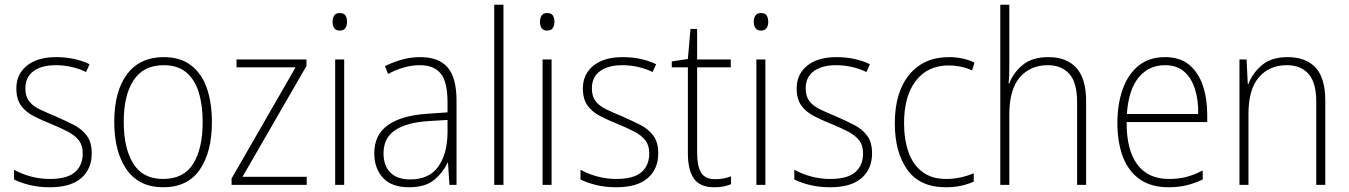

<svg xmlns="http://www.w3.org/2000/svg" viewBox="-20 -780 5689 810"><path d="M367 -133Q367 -67 322.5 -28.5Q278 10 190 10Q142 10 103 0Q64 -10 39 -23V-64Q71 -46 110 -35.5Q149 -25 190 -25Q263 -25 296 -53.5Q329 -82 329 -133Q329 -167 312.5 -188Q296 -209 266.5 -224.5Q237 -240 198 -256Q155 -273 121.5 -290.5Q88 -308 68.5 -335Q49 -362 49 -407Q49 -467 93.5 -503Q138 -539 217 -539Q258 -539 294 -531Q330 -523 358 -509L343 -476Q318 -489 284 -497Q250 -505 216 -505Q156 -505 121.5 -480Q87 -455 87 -407Q87 -374 102.5 -353.5Q118 -333 147 -319Q176 -305 215 -289Q256 -271 290.5 -253.5Q325 -236 346 -208Q367 -180 367 -133Z M874 -265Q874 -139 823 -64.5Q772 10 668 10Q567 10 514.5 -64.5Q462 -139 462 -266Q462 -395 516 -467Q570 -539 671 -539Q741 -539 786 -504.5Q831 -470 852.5 -408.5Q874 -347 874 -265ZM502 -266Q502 -154 542.5 -89.5Q583 -25 668 -25Q755 -25 795 -89Q835 -153 835 -265Q835 -336 818.5 -390Q802 -444 766 -474.5Q730 -505 671 -505Q586 -505 544 -442Q502 -379 502 -266Z M1274 0H957V-27L1227 -496H978V-529H1273V-502L1003 -34H1274Z M1413 -725Q1431 -725 1437.5 -714.5Q1444 -704 1444 -688Q1444 -672 1437 -661.5Q1430 -651 1413 -651Q1397 -651 1390 -661.5Q1383 -672 1383 -688Q1383 -704 1390 -714.5Q1397 -725 1413 -725ZM1432 -529V0H1394V-529Z M1753 -539Q1831 -539 1868.5 -495.5Q1906 -452 1906 -355V0H1876L1870 -94H1868Q1849 -52 1811.5 -21Q1774 10 1705 10Q1632 10 1595.5 -30Q1559 -70 1559 -133Q1559 -212 1617 -252.5Q1675 -293 1782 -300L1868 -306V-349Q1868 -434 1839.5 -469.5Q1811 -505 1751 -505Q1719 -505 1686 -496Q1653 -487 1617 -468L1604 -501Q1638 -518 1675.5 -528.5Q1713 -539 1753 -539ZM1785 -269Q1695 -263 1646.5 -230.5Q1598 -198 1598 -133Q1598 -80 1627.5 -51.5Q1657 -23 1710 -23Q1790 -23 1828.5 -76.5Q1867 -130 1868 -219V-274Z M2104 0H2065V-760H2104Z M2288 -725Q2306 -725 2312.5 -714.5Q2319 -704 2319 -688Q2319 -672 2312 -661.5Q2305 -651 2288 -651Q2272 -651 2265 -661.5Q2258 -672 2258 -688Q2258 -704 2265 -714.5Q2272 -725 2288 -725ZM2307 -529V0H2269V-529Z M2757 -133Q2757 -67 2712.5 -28.5Q2668 10 2580 10Q2532 10 2493 0Q2454 -10 2429 -23V-64Q2461 -46 2500 -35.5Q2539 -25 2580 -25Q2653 -25 2686 -53.5Q2719 -82 2719 -133Q2719 -167 2702.5 -188Q2686 -209 2656.5 -224.5Q2627 -240 2588 -256Q2545 -273 2511.5 -290.5Q2478 -308 2458.5 -335Q2439 -362 2439 -407Q2439 -467 2483.5 -503Q2528 -539 2607 -539Q2648 -539 2684 -531Q2720 -523 2748 -509L2733 -476Q2708 -489 2674 -497Q2640 -505 2606 -505Q2546 -505 2511.5 -480Q2477 -455 2477 -407Q2477 -374 2492.5 -353.5Q2508 -333 2537 -319Q2566 -305 2605 -289Q2646 -271 2680.5 -253.5Q2715 -236 2736 -208Q2757 -180 2757 -133Z M2998 -24Q3017 -24 3034 -27.5Q3051 -31 3064 -36V-3Q3050 3 3033 6.5Q3016 10 2993 10Q2933 10 2907.5 -26.5Q2882 -63 2882 -133V-496H2814V-521L2882 -531L2893 -658H2921V-529H3063V-496H2921V-135Q2921 -80 2937.5 -52Q2954 -24 2998 -24Z M3190 -725Q3208 -725 3214.5 -714.5Q3221 -704 3221 -688Q3221 -672 3214 -661.5Q3207 -651 3190 -651Q3174 -651 3167 -661.5Q3160 -672 3160 -688Q3160 -704 3167 -714.5Q3174 -725 3190 -725ZM3209 -529V0H3171V-529Z M3659 -133Q3659 -67 3614.5 -28.5Q3570 10 3482 10Q3434 10 3395 0Q3356 -10 3331 -23V-64Q3363 -46 3402 -35.5Q3441 -25 3482 -25Q3555 -25 3588 -53.5Q3621 -82 3621 -133Q3621 -167 3604.5 -188Q3588 -209 3558.5 -224.5Q3529 -240 3490 -256Q3447 -273 3413.5 -290.5Q3380 -308 3360.5 -335Q3341 -362 3341 -407Q3341 -467 3385.5 -503Q3430 -539 3509 -539Q3550 -539 3586 -531Q3622 -523 3650 -509L3635 -476Q3610 -489 3576 -497Q3542 -505 3508 -505Q3448 -505 3413.5 -480Q3379 -455 3379 -407Q3379 -374 3394.5 -353.5Q3410 -333 3439 -319Q3468 -305 3507 -289Q3548 -271 3582.5 -253.5Q3617 -236 3638 -208Q3659 -180 3659 -133Z M3970 10Q3861 10 3808 -63.5Q3755 -137 3755 -260Q3755 -391 3816 -465Q3877 -539 3983 -539Q4043 -539 4091 -516L4081 -483Q4057 -494 4032 -499Q4007 -504 3983 -504Q3894 -504 3844 -439.5Q3794 -375 3794 -261Q3794 -192 3812.5 -139Q3831 -86 3870.5 -55.5Q3910 -25 3972 -25Q4003 -25 4032.5 -31.5Q4062 -38 4088 -49V-14Q4065 -3 4035 3.5Q4005 10 3970 10Z M4238 -504Q4238 -481 4237.5 -464.5Q4237 -448 4235 -428H4238Q4254 -472 4294 -505.5Q4334 -539 4403 -539Q4480 -539 4521 -493.5Q4562 -448 4562 -354V0H4524V-349Q4524 -432 4491 -468.5Q4458 -505 4400 -505Q4327 -505 4282.5 -454Q4238 -403 4238 -296V0H4200V-760H4238Z M4895 -539Q4958 -539 4997 -506.5Q5036 -474 5054.5 -419Q5073 -364 5073 -297V-265H4733Q4732 -149 4777.5 -87Q4823 -25 4911 -25Q4951 -25 4983 -33Q5015 -41 5054 -61V-23Q5021 -7 4986.5 1.5Q4952 10 4910 10Q4836 10 4788 -24Q4740 -58 4717 -119Q4694 -180 4694 -262Q4694 -341 4716.5 -404Q4739 -467 4783.5 -503Q4828 -539 4895 -539ZM4895 -505Q4826 -505 4783.5 -453Q4741 -401 4734 -299H5035Q5036 -358 5021 -405Q5006 -452 4975 -478.5Q4944 -505 4895 -505Z M5412 -539Q5489 -539 5530 -495Q5571 -451 5571 -356V0H5533V-351Q5533 -431 5500.5 -468Q5468 -505 5409 -505Q5335 -505 5291 -454Q5247 -403 5247 -300V0H5209V-529H5239L5244 -426H5247Q5263 -470 5303 -504.5Q5343 -539 5412 -539Z"/></svg>

Font: Noto Sans Lao Looped SemiCondensed ExtraLight
Style: Regular
Weight: 200
Width: 4
Designer: Mark Frömberg, Ben Mitchell
Foundry: The Fontpad Ltd
Version: Version 1.002; ttfautohint (v1.8.4.7-5d5b)